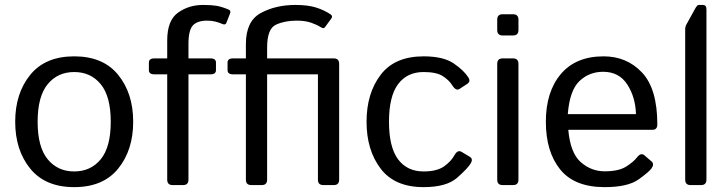

<svg xmlns="http://www.w3.org/2000/svg" viewBox="-20 -749 2948 777"><path d="M41.5 -256.3Q41.5 -371.1 102.3 -446Q163.1 -521 280.3 -521Q397.5 -521 458.3 -446Q519 -371.1 519 -256.3Q519 -141.6 458.3 -66.7Q397.5 8.3 280.3 8.3Q163.1 8.3 102.3 -66.7Q41.5 -141.6 41.5 -256.3ZM132.3 -256.3Q132.3 -153.8 172.9 -104.5Q213.4 -55.2 280.3 -55.2Q347.2 -55.2 387.7 -104.5Q428.2 -153.8 428.2 -256.3Q428.2 -358.9 387.7 -408.2Q347.2 -457.5 280.3 -457.5Q213.4 -457.5 172.9 -408.2Q132.3 -358.9 132.3 -256.3Z M604.5 -448.2Q582.5 -448.2 582.5 -465.3V-495.6Q582.5 -512.7 604.5 -512.7H656.7V-585.4Q656.7 -667 700.7 -698Q744.6 -729 801.3 -729Q835 -729 855.7 -725.6Q876.5 -722.2 904.8 -710.4Q915.5 -706.1 911.1 -694.8L896 -656.2Q892.1 -646.5 878.9 -652.3Q868.2 -657.2 852.5 -661.4Q836.9 -665.5 818.8 -665.5Q778.3 -665.5 760.5 -646Q742.7 -626.5 742.7 -571.3V-512.7H832Q854 -512.7 854 -495.6V-465.3Q854 -448.2 832 -448.2H742.7V-22Q742.7 0 720.7 0H678.7Q656.7 0 656.7 -22V-448.2Z M922.9 -448.2Q900.9 -448.2 900.9 -465.3V-495.6Q900.9 -512.7 922.9 -512.7H975.1V-570.8Q975.1 -663.6 1035.4 -696.3Q1095.7 -729 1175.3 -729Q1226.6 -729 1260 -718.3Q1293.5 -707.5 1318.4 -690.4Q1328.1 -683.6 1320.3 -673.3L1294.9 -638.7Q1289.6 -631.3 1277.8 -639.2Q1262.7 -648.9 1238.8 -657.2Q1214.8 -665.5 1180.2 -665.5Q1132.8 -665.5 1096.9 -649.2Q1061 -632.8 1061 -556.6V-512.7H1330.6Q1352.5 -512.7 1352.5 -490.7V-22Q1352.5 0 1330.6 0H1288.6Q1266.6 0 1266.6 -22V-448.2H1061V-22Q1061 0 1039.1 0H997.1Q975.1 0 975.1 -22V-448.2Z M1463.4 -256.3Q1463.4 -371.1 1520.3 -446Q1577.1 -521 1694.3 -521Q1773.4 -521 1815.2 -492.9Q1856.9 -464.8 1875.5 -435.5Q1885.7 -419.4 1871.1 -409.7L1840.3 -389.6Q1825.7 -379.4 1811 -402.8Q1796.9 -425.3 1771.2 -441.4Q1745.6 -457.5 1694.3 -457.5Q1627.4 -457.5 1590.8 -408.2Q1554.2 -358.9 1554.2 -256.3Q1554.2 -153.8 1590.8 -104.5Q1627.4 -55.2 1694.3 -55.2Q1748.5 -55.2 1777.3 -75.9Q1806.2 -96.7 1819.3 -121.1Q1832 -144 1848.1 -134.3L1880.9 -114.7Q1895.5 -106 1885.3 -88.4Q1873 -67.4 1829.8 -29.5Q1786.6 8.3 1694.3 8.3Q1577.1 8.3 1520.3 -66.7Q1463.4 -141.6 1463.4 -256.3Z M2014.2 0Q1992.2 0 1992.2 -22V-490.7Q1992.2 -512.7 2014.2 -512.7H2056.2Q2078.1 -512.7 2078.1 -490.7V-22Q2078.1 0 2056.2 0ZM2014.2 -605.5Q1992.2 -605.5 1992.2 -627.4V-669.4Q1992.2 -691.4 2014.2 -691.4H2056.2Q2078.1 -691.4 2078.1 -669.4V-627.4Q2078.1 -605.5 2056.2 -605.5Z M2189 -256.3Q2189 -377.4 2249.5 -449.2Q2310.1 -521 2422.9 -521Q2516.6 -521 2578.4 -455.3Q2640.1 -389.6 2640.1 -245.6Q2640.1 -223.6 2620.1 -223.6H2279.8Q2288.1 -129.4 2330.6 -92.5Q2373 -55.7 2426.8 -55.7Q2483.4 -55.7 2513.7 -74.7Q2543.9 -93.8 2558.1 -112.3Q2573.7 -132.8 2588.4 -120.1L2617.2 -95.2Q2628.4 -85.4 2617.2 -68.4Q2607.9 -54.2 2564.2 -22.9Q2520.5 8.3 2426.8 8.3Q2304.7 8.3 2246.8 -63.5Q2189 -135.3 2189 -256.3ZM2277.8 -287.1H2553.7Q2551.8 -355.5 2518.6 -407Q2485.4 -458.5 2420.9 -458.5Q2364.3 -458.5 2324.7 -420.7Q2285.2 -382.8 2277.8 -287.1Z M2774.9 0Q2752.9 0 2752.9 -22V-631.3Q2752.9 -641.1 2757.8 -649.9L2792 -711.9Q2801.3 -729 2807.1 -729H2824.2Q2838.9 -729 2838.9 -711.9V-22Q2838.9 0 2816.9 0Z"/></svg>

Font: Istok
Style: Regular
Weight: 500
Designer: Andrey V. Panov
Foundry: Andrey V. Panov
Version: Version 1.0.3